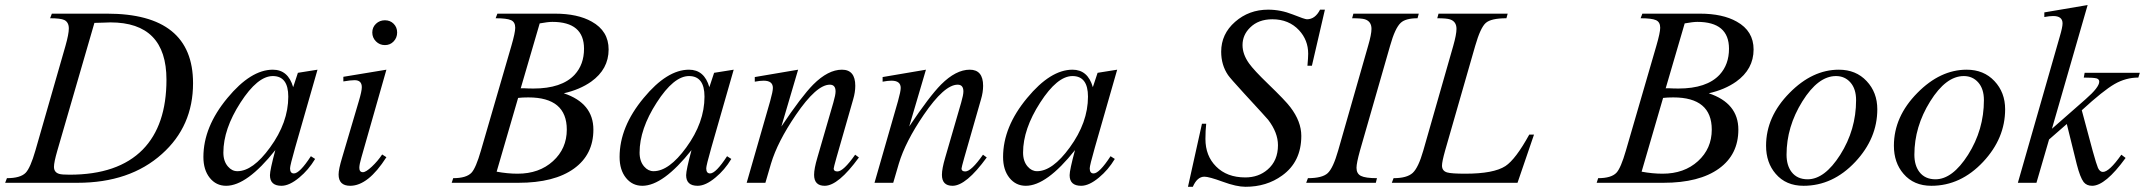

<svg xmlns="http://www.w3.org/2000/svg" viewBox="-50 -715 8390 751"><path d="M705.1 -389.6Q705.1 -221.2 583.5 -112.8Q458 0 252.9 0H-29.8L-22.9 -18.1Q29.8 -18.1 50.3 -39.1Q68.8 -58.1 88.4 -126L206.1 -535.6Q219.2 -582 219.2 -603.5Q219.2 -627.9 201.7 -636.7Q187 -643.6 146 -643.6L152.8 -661.6H368.7Q705.1 -661.6 705.1 -389.6ZM601.1 -403.3Q601.1 -627.4 381.8 -627.4Q379.4 -627.4 356 -626.5Q332.5 -625.5 319.3 -625.5L174.3 -126Q161.1 -80.6 161.1 -62.5Q161.1 -40.5 182.1 -34.7Q191.9 -31.7 222.2 -31.7Q411.6 -31.7 508.3 -129.9Q601.1 -224.6 601.1 -403.3Z M1191.9 -442.4 1104.5 -137.7Q1084.5 -67.4 1084.5 -56.6Q1084.5 -36.6 1099.6 -36.6Q1122.1 -36.6 1166 -104L1182.6 -93.3Q1156.7 -50.3 1120.6 -20.5Q1082 11.7 1050.8 11.7Q1005.9 11.7 1005.9 -29.8Q1005.9 -49.8 1026.9 -127.9Q916 11.7 834.5 11.7Q795.4 11.7 770.5 -19.3Q745.6 -50.3 745.6 -101.1Q745.6 -218.8 839.8 -332Q931.2 -442.4 1017.1 -442.4Q1077.1 -442.4 1096.7 -374L1115.2 -430.2ZM1077.6 -336.9Q1077.6 -417.5 1017.1 -417.5Q957.5 -417.5 890.6 -313.7Q823.7 -210 823.7 -118.2Q823.7 -84 841.8 -63.5Q857.4 -45.4 878.4 -45.4Q939 -45.4 1006.3 -138.2Q1077.6 -235.8 1077.6 -336.9Z M1503.4 -587.9Q1503.4 -567.4 1489.7 -553Q1476.1 -538.6 1455.6 -538.6Q1435.1 -538.6 1420.7 -553Q1406.2 -567.4 1406.2 -587.9Q1406.2 -608.4 1420.7 -622.1Q1435.1 -635.7 1455.6 -635.7Q1476.1 -635.7 1489.7 -622.1Q1503.4 -608.4 1503.4 -587.9ZM1461.4 -100.1Q1390.1 11.7 1319.8 11.7Q1274.4 11.7 1274.4 -32.7Q1274.4 -52.7 1288.1 -98.1L1353.5 -319.3Q1365.2 -358.4 1365.2 -374Q1365.2 -401.4 1336.9 -401.4Q1322.3 -401.4 1293 -396.5V-414.6L1461.4 -442.4L1363.3 -98.1Q1355.5 -71.3 1355.5 -58.6Q1355.5 -41.5 1369.6 -41.5Q1381.3 -41.5 1404.5 -63.2Q1427.7 -85 1444.8 -110.8Z M2330.6 -521.5Q2330.6 -444.3 2262.2 -395.5Q2217.8 -364.3 2155.3 -350.1Q2271 -311.5 2271 -208Q2271 -110.4 2195.3 -55.7Q2118.2 0 1977.5 0H1716.8L1722.7 -18.1Q1774.4 -18.1 1794.4 -39.6Q1811.5 -58.1 1831.1 -126L1950.2 -535.6Q1965.3 -587.4 1965.3 -606.4Q1965.3 -628.9 1948.7 -636.2Q1932.1 -643.6 1888.7 -643.6L1895.5 -661.6H2120.6Q2209.5 -661.6 2264.6 -630.4Q2330.6 -593.8 2330.6 -521.5ZM2234.4 -524.4Q2234.4 -629.4 2110.4 -629.4Q2093.8 -629.4 2061 -623.5L1986.8 -369.6Q1999.5 -370.1 2015.1 -369.1Q2033.7 -368.7 2036.1 -368.7Q2147.5 -368.7 2197.8 -422.9Q2234.4 -462.9 2234.4 -524.4ZM2167 -208Q2167 -334 2016.6 -334Q1993.2 -334 1976.6 -332L1892.6 -43.5Q1935.1 -35.6 1974.6 -35.6Q2059.1 -35.6 2113 -84.7Q2167 -133.8 2167 -208Z M2819.8 -442.4 2732.4 -137.7Q2712.4 -67.4 2712.4 -56.6Q2712.4 -36.6 2727.5 -36.6Q2750 -36.6 2793.9 -104L2810.5 -93.3Q2784.7 -50.3 2748.5 -20.5Q2710 11.7 2678.7 11.7Q2633.8 11.7 2633.8 -29.8Q2633.8 -49.8 2654.8 -127.9Q2543.9 11.7 2462.4 11.7Q2423.3 11.7 2398.4 -19.3Q2373.5 -50.3 2373.5 -101.1Q2373.5 -218.8 2467.8 -332Q2559.1 -442.4 2645 -442.4Q2705.1 -442.4 2724.6 -374L2743.2 -430.2ZM2705.6 -336.9Q2705.6 -417.5 2645 -417.5Q2585.4 -417.5 2518.6 -313.7Q2451.7 -210 2451.7 -118.2Q2451.7 -84 2469.7 -63.5Q2485.4 -45.4 2506.3 -45.4Q2566.9 -45.4 2634.3 -138.2Q2705.6 -235.8 2705.6 -336.9Z M3309.6 -99.1Q3229 11.7 3175.8 11.7Q3134.3 11.7 3134.3 -31.2Q3134.3 -55.2 3147 -98.1L3209.5 -313.5Q3218.3 -343.8 3218.3 -357.4Q3218.3 -383.8 3195.8 -383.8Q3143.6 -383.8 3063 -265.6Q2991.2 -160.2 2965.8 -75.2L2943.8 0H2870.6L2962.4 -319.3Q2973.1 -357.4 2973.1 -371.1Q2973.1 -399.4 2937 -399.4Q2922.4 -399.4 2902.3 -395.5V-413.6L3071.8 -442.4L3006.3 -220.2Q3085.4 -338.4 3130.9 -384.3Q3189 -442.4 3243.2 -442.4Q3295.4 -442.4 3295.4 -379.4Q3295.4 -354 3287.1 -326.2L3221.7 -98.1Q3210.9 -59.6 3210.9 -55.7Q3210.9 -44.4 3225.6 -44.4Q3249 -44.4 3294.9 -109.9Z M3809.6 -99.1Q3729 11.7 3675.8 11.7Q3634.3 11.7 3634.3 -31.2Q3634.3 -55.2 3647 -98.1L3709.5 -313.5Q3718.3 -343.8 3718.3 -357.4Q3718.3 -383.8 3695.8 -383.8Q3643.6 -383.8 3563 -265.6Q3491.2 -160.2 3465.8 -75.2L3443.8 0H3370.6L3462.4 -319.3Q3473.1 -357.4 3473.1 -371.1Q3473.1 -399.4 3437 -399.4Q3422.4 -399.4 3402.3 -395.5V-413.6L3571.8 -442.4L3506.3 -220.2Q3585.4 -338.4 3630.9 -384.3Q3689 -442.4 3743.2 -442.4Q3795.4 -442.4 3795.4 -379.4Q3795.4 -354 3787.1 -326.2L3721.7 -98.1Q3710.9 -59.6 3710.9 -55.7Q3710.9 -44.4 3725.6 -44.4Q3749 -44.4 3794.9 -109.9Z M4319.8 -442.4 4232.4 -137.7Q4212.4 -67.4 4212.4 -56.6Q4212.4 -36.6 4227.5 -36.6Q4250 -36.6 4293.9 -104L4310.5 -93.3Q4284.7 -50.3 4248.5 -20.5Q4210 11.7 4178.7 11.7Q4133.8 11.7 4133.8 -29.8Q4133.8 -49.8 4154.8 -127.9Q4043.9 11.7 3962.4 11.7Q3923.3 11.7 3898.4 -19.3Q3873.5 -50.3 3873.5 -101.1Q3873.5 -218.8 3967.8 -332Q4059.1 -442.4 4145 -442.4Q4205.1 -442.4 4224.6 -374L4243.2 -430.2ZM4205.6 -336.9Q4205.6 -417.5 4145 -417.5Q4085.4 -417.5 4018.6 -313.7Q3951.7 -210 3951.7 -118.2Q3951.7 -84 3969.7 -63.5Q3985.4 -45.4 4006.3 -45.4Q4066.9 -45.4 4134.3 -138.2Q4205.6 -235.8 4205.6 -336.9Z M5132.3 -677.2 5081.5 -458H5064Q5066.9 -490.2 5066.9 -504.9Q5066.9 -558.1 5031.2 -596.7Q4991.2 -639.6 4926.8 -639.6Q4872.1 -639.6 4839.4 -606.9Q4810.1 -578.1 4810.1 -538.6Q4810.1 -502.9 4835.4 -467.3Q4854.5 -440.4 4910.2 -386.7Q4978 -321.3 4997.1 -295.9Q5040 -239.7 5040 -183.6Q5040 -82 4964.8 -28.3Q4904.3 15.6 4821.8 15.6Q4786.6 15.6 4732.7 -4.2Q4678.7 -23.9 4661.1 -23.9Q4632.8 -23.9 4615.7 15.6H4596.7L4651.4 -231H4668Q4665 -204.1 4665 -171.4Q4665 -105.5 4706.5 -64Q4749 -21 4820.8 -21Q4872.6 -21 4908.2 -51.8Q4948.7 -86.4 4948.7 -147Q4948.7 -196.3 4910.2 -246.6Q4906.2 -252 4814.9 -351.1Q4761.2 -409.7 4753.4 -421.4Q4726.6 -460.9 4726.6 -512.7Q4726.6 -582 4781 -629.6Q4835.4 -677.2 4910.2 -677.2Q4959.5 -677.2 5006.6 -658.4Q5053.7 -639.6 5062 -639.6Q5094.2 -639.6 5113.3 -677.2Z M5499.5 -661.6 5494.6 -643.6Q5448.2 -643.6 5429.2 -626Q5406.7 -605.5 5387.2 -535.6L5269.5 -126Q5255.9 -77.1 5255.9 -58.6Q5255.9 -35.6 5273.4 -26.9Q5291 -18.1 5335.9 -18.1L5331.5 0H5059.1L5065.9 -18.1Q5122.1 -18.1 5143.3 -37.8Q5164.6 -57.6 5184.1 -126L5301.3 -535.6Q5314.5 -580.6 5314.5 -602.1Q5314.5 -631.3 5288.6 -639.6Q5275.9 -643.6 5238.8 -643.6L5243.7 -661.6Z M5950.2 -188.5 5885.7 0H5394L5400.9 -18.1Q5453.1 -18.1 5475.6 -38.6Q5498 -59.1 5517.1 -126L5634.3 -535.6Q5647 -580.1 5647 -602.1Q5647 -630.9 5621.6 -639.2Q5608.9 -643.6 5571.8 -643.6L5576.7 -661.6H5847.2L5842.3 -643.6Q5782.2 -643.6 5761.5 -625.2Q5740.7 -606.9 5720.2 -535.6L5602.5 -126Q5590.3 -82.5 5590.3 -67.4Q5590.3 -46.4 5610.4 -40.5Q5627 -35.6 5681.6 -35.6Q5792.5 -35.6 5838.4 -65.4Q5878.4 -91.8 5931.6 -188.5Z M6809.1 -521.5Q6809.1 -444.3 6740.7 -395.5Q6696.3 -364.3 6633.8 -350.1Q6749.5 -311.5 6749.5 -208Q6749.5 -110.4 6673.8 -55.7Q6596.7 0 6456.1 0H6195.3L6201.2 -18.1Q6252.9 -18.1 6272.9 -39.6Q6290 -58.1 6309.6 -126L6428.7 -535.6Q6443.8 -587.4 6443.8 -606.4Q6443.8 -628.9 6427.2 -636.2Q6410.6 -643.6 6367.2 -643.6L6374 -661.6H6599.1Q6688 -661.6 6743.2 -630.4Q6809.1 -593.8 6809.1 -521.5ZM6712.9 -524.4Q6712.9 -629.4 6588.9 -629.4Q6572.3 -629.4 6539.6 -623.5L6465.3 -369.6Q6478 -370.1 6493.7 -369.1Q6512.2 -368.7 6514.6 -368.7Q6626 -368.7 6676.3 -422.9Q6712.9 -462.9 6712.9 -524.4ZM6645.5 -208Q6645.5 -334 6495.1 -334Q6471.7 -334 6455.1 -332L6371.1 -43.5Q6413.6 -35.6 6453.1 -35.6Q6537.6 -35.6 6591.6 -84.7Q6645.5 -133.8 6645.5 -208Z M7293 -287.6Q7293 -173.8 7207 -82Q7119.1 11.7 7004.4 11.7Q6935.5 11.7 6895.5 -35.2Q6857.9 -78.6 6857.9 -145Q6857.9 -258.8 6949.7 -351.6Q7039.1 -442.4 7142.6 -442.4Q7209.5 -442.4 7251.2 -397.9Q7293 -353.5 7293 -287.6ZM7210 -323.2Q7210 -367.2 7188 -392.3Q7166 -417.5 7131.3 -417.5Q7061.5 -417.5 6999.8 -318.4Q6938 -219.2 6938 -109.9Q6938 -68.4 6957.5 -42.5Q6979.5 -13.7 7020.5 -13.7Q7086.9 -13.7 7147.9 -109.4Q7210 -207.5 7210 -323.2Z M7793 -287.6Q7793 -173.8 7707 -82Q7619.1 11.7 7504.4 11.7Q7435.5 11.7 7395.5 -35.2Q7357.9 -78.6 7357.9 -145Q7357.9 -258.8 7449.7 -351.6Q7539.1 -442.4 7642.6 -442.4Q7709.5 -442.4 7751.2 -397.9Q7793 -353.5 7793 -287.6ZM7710 -323.2Q7710 -367.2 7688 -392.3Q7666 -417.5 7631.3 -417.5Q7561.5 -417.5 7499.8 -318.4Q7438 -219.2 7438 -109.9Q7438 -68.4 7457.5 -42.5Q7479.5 -13.7 7520.5 -13.7Q7586.9 -13.7 7647.9 -109.4Q7710 -207.5 7710 -323.2Z M8319.8 -430.2 8314 -411.6Q8265.1 -411.6 8220.9 -386.2Q8176.8 -360.8 8092.8 -283.7L8135.7 -124Q8150.4 -71.3 8156.2 -58.1Q8163.6 -42.5 8175.3 -42.5Q8200.2 -42.5 8247.6 -109.9L8264.2 -97.2Q8185.1 11.7 8133.3 11.7Q8111.8 11.7 8100.1 -2.9Q8086.4 -21 8073.2 -72.3L8034.2 -230L7964.8 -169.4L7915.5 0H7842.8L8006.8 -572.3Q8017.6 -608.9 8017.6 -623.5Q8017.6 -652.3 7981 -652.3Q7966.3 -652.3 7946.3 -648.4V-666.5L8115.7 -695.3L7976.1 -211.4L8107.9 -327.1Q8161.1 -373.5 8161.1 -395.5Q8161.1 -404.8 8151.4 -408.2Q8139.6 -411.6 8100.6 -411.6L8104 -430.2Z"/></svg>

Font: Dai Banna SIL Book
Style: Oblique
Weight: 400
Italic angle: -11°
Designer: Victor Gaultney
Foundry: SIL International
Version: Version 2.000